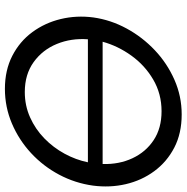

<svg xmlns="http://www.w3.org/2000/svg" viewBox="-9 -746 760 782"><g transform="rotate(90 371.0 -355.0)"><path d="M342 5Q266 5 207.5 -25Q149 -55 111 -106.5Q73 -158 57.5 -222.5Q42 -287 51 -355Q61 -426 96 -490.5Q131 -555 184.5 -605.5Q238 -656 305 -685.5Q372 -715 446 -715Q523 -715 581 -685Q639 -655 677 -603.5Q715 -552 730 -487.5Q745 -423 736 -354Q726 -281 691.5 -216Q657 -151 603.5 -101.5Q550 -52 483 -23.5Q416 5 342 5ZM433 -633Q362 -633 304 -599Q246 -565 206.5 -510Q167 -455 150 -393H648Q650 -460 624.5 -514.5Q599 -569 550.5 -601Q502 -633 433 -633ZM355 -76Q410 -76 458 -97.5Q506 -119 543.5 -155.5Q581 -192 606 -238Q631 -284 641 -333H140Q135 -265 159 -206.5Q183 -148 233 -112Q283 -76 355 -76Z"/></g></svg>

Font: Raleway Medium
Style: Italic
Weight: 500
Italic angle: -12°
Designer: Matt McInerney, Pablo Impallari, Rodrigo Fuenzalida
Foundry: Matt McInerney, Pablo Impallari, Rodrigo Fuenzalida
Version: Version 4.026